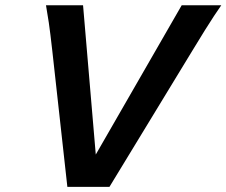

<svg xmlns="http://www.w3.org/2000/svg" viewBox="-20 -726 880 746"><path d="M686 -705.6H839.8Q826.2 -686 811 -663.1Q795.9 -640.1 775.9 -608.2Q755.9 -576.2 727.5 -529.3L405.3 0H241.7L183.1 -529.3Q175.3 -599.1 169.7 -637.5Q164.1 -675.8 158.7 -705.6H302.7L352.1 -125.5Z"/></svg>

Font: Andika
Style: Bold Italic
Weight: 700
Italic angle: -14°
Designer: Victor Gaultney, Annie Olsen, Julie Remington, Don Collingsworth, Eric Hays, Becca Hirsbrunner
Foundry: SIL International
Version: Version 6.101